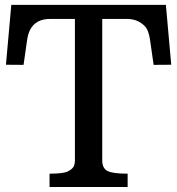

<svg xmlns="http://www.w3.org/2000/svg" viewBox="-20 -752 712 772"><path d="M179.2 -53.7Q234.4 -53.7 252.4 -62.7Q270.5 -71.8 275.9 -82Q281.2 -92.3 281.2 -106.9V-675.8H181.2Q100.6 -675.8 88.9 -590.3L74.7 -491.2L3.9 -491.7L25.4 -732.4H647L668.5 -491.7L597.7 -491.2L583.5 -590.3Q578.1 -629.9 562.5 -646.5Q534.2 -675.8 491.2 -675.8H391.1V-106.9Q391.1 -76.2 411.4 -64.9Q431.6 -53.7 493.2 -53.7V0H179.2Z"/></svg>

Font: Arbutus Slab
Style: Regular
Weight: 400
Designer: Karolina Lach
Foundry: Karolina Lach
Version: Version 1.001; ttfautohint (v0.92) -l 10 -r 16 -G 200 -x 7 -